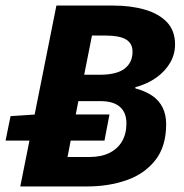

<svg xmlns="http://www.w3.org/2000/svg" viewBox="-28 -671 664 691"><path d="M45 0 175 -651H379Q444 -651 494.5 -636Q545 -621 573.5 -590.5Q602 -560 602 -511Q602 -476 584.5 -445.5Q567 -415 535 -392Q503 -369 459 -357V-353Q496 -343 520.5 -326Q545 -309 557.5 -283.5Q570 -258 570 -224Q570 -144 531 -94.5Q492 -45 427.5 -22.5Q363 0 286 0ZM-8 -165 10 -253 100 -259H366L348 -165ZM215 -106H294Q336 -106 365.5 -120.5Q395 -135 411 -162Q427 -189 427 -227Q427 -266 403.5 -286.5Q380 -307 334 -307H254ZM275 -402H331Q392 -402 420.5 -424Q449 -446 449 -485Q449 -515 425.5 -529Q402 -543 353 -543H303Z"/></svg>

Font: Source Sans 3 ExtraLight ExtraBold
Style: Italic
Weight: 800
Italic angle: -11°
Version: Version 3.052;hotconv 1.1.0;makeotfexe 2.6.0